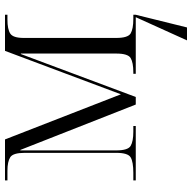

<svg xmlns="http://www.w3.org/2000/svg" viewBox="-20 -556 786 787"><g transform="rotate(-90 373.5 -163.0)"><path d="M27 0V-10H58Q103 -10 121.5 -21Q140 -32 140 -80V-455Q140 -503 122 -514.5Q104 -526 66 -526H27V-536H195L380 -61L558 -536H706V-526H686Q647 -526 629 -514.5Q611 -503 611 -459V-80Q611 -32 629.5 -21Q648 -10 689 -10H706V0L654 210H601L696 0H464V-10H470Q510 -10 528.5 -21Q547 -32 547 -80V-471H545L369 0H338L152 -473H150V-80Q150 -32 168.5 -21Q187 -10 227 -10H250V0Z"/></g></svg>

Font: Noto Serif Display Light
Style: Regular
Weight: 300
Designer: Monotype Design Team
Foundry: Monotype Imaging Inc.
Version: Version 2.009